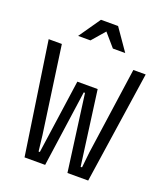

<svg xmlns="http://www.w3.org/2000/svg" viewBox="-181 -1164 1112 1287"><g transform="rotate(20 375.0 -521.0)"><path d="M123 -800 210 -181 223 -69H232L307 -598H452L523 -69H533L545 -181L633 -800H721L602 0H454L381 -545H372L295 0H148L29 -800ZM207 -888 314 -1042H436L543 -888H455L346 -1014H404L295 -888Z"/></g></svg>

Font: Martian Mono SemiExpanded Light
Style: Regular
Weight: 300
Width: 6
Monospace: yes
Designer: Roman Shamin
Foundry: Evil Martians
Version: Version 0.930